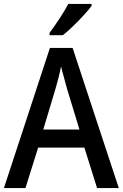

<svg xmlns="http://www.w3.org/2000/svg" viewBox="-20 -961 627 981"><path d="M476 0 411 -207H175L110 0H0L235 -716H351L587 0ZM322 -509Q317 -530 307 -564.5Q297 -599 292 -622Q287 -595 278.5 -562Q270 -529 264 -509L201 -299H386ZM448 -931Q434 -912 408 -883.5Q382 -855 353 -827Q324 -799 301 -781H233V-793Q257 -825 284 -866Q311 -907 329 -941H448Z"/></svg>

Font: Noto Sans Sinhala SemiCondensed Medium
Style: Regular
Weight: 500
Width: 4
Designer: Jelle Bosma - Monotype Design Team
Foundry: Monotype Imaging Inc.
Version: Version 2.006; ttfautohint (v1.8.4.7-5d5b)